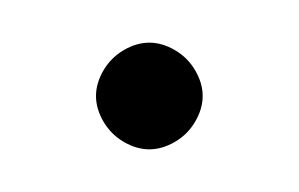

<svg xmlns="http://www.w3.org/2000/svg" viewBox="-20 -965 140 90"><path d="M25 -920Q25 -914 28.5 -908Q32 -902 38 -898.5Q44 -895 50 -895Q56 -895 62 -898.5Q68 -902 71.5 -908Q75 -914 75 -920Q75 -926 71.5 -932Q68 -938 62 -941.5Q56 -945 50 -945Q44 -945 38 -941.5Q32 -938 28.5 -932Q25 -926 25 -920Z"/></svg>

Font: Linefont ExtraLight
Style: Regular
Weight: 250
Monospace: yes
Version: Version 3.002;gftools[0.9.33]